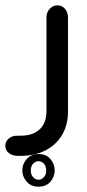

<svg xmlns="http://www.w3.org/2000/svg" viewBox="-116 -412 329 723"><path d="M-35 175H-49Q-69 175 -82.5 164.5Q-96 154 -96 137Q-96 121 -83.5 110Q-71 99 -52 99H-40Q-8 99 11.5 89.5Q31 80 41.5 66Q52 52 55.5 36.5Q59 21 59 9V-346Q59 -366 71.5 -379Q84 -392 100 -392Q117 -392 128.5 -379Q140 -366 140 -346V9Q140 57 119 94Q98 131 58.5 152.5Q19 174 -35 175ZM29 291Q1 291 -15.5 272Q-32 253 -32 230Q-32 205 -15 186.5Q2 168 29 168Q58 168 74 187Q90 206 90 230Q90 253 74 272Q58 291 29 291ZM29 265Q40 265 49 255.5Q58 246 58 230Q58 213 49 204Q40 195 29 195Q18 195 9 204Q0 213 0 230Q0 246 9 255.5Q18 265 29 265Z"/></svg>

Font: Beiruti Medium
Style: Regular
Weight: 500
Designer: Arlette Boutros
Foundry: Boutros
Version: Version 1.41